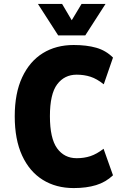

<svg xmlns="http://www.w3.org/2000/svg" viewBox="-20 -945 645 977"><path d="M355 12Q265 12 197.5 -30Q130 -72 92.5 -153.5Q55 -235 55 -353Q55 -471 93 -552Q131 -633 198 -674.5Q265 -716 355 -716Q421 -716 470 -702Q519 -688 555 -652L508 -516Q473 -544 440.5 -554.5Q408 -565 370 -565Q308 -565 271 -516Q234 -467 234 -354Q234 -241 270.5 -190.5Q307 -140 370 -140Q408 -140 440 -150.5Q472 -161 507 -188L555 -53Q518 -18 469 -3Q420 12 355 12ZM276 -765 173 -925H296L345 -842L395 -925H517L414 -765Z"/></svg>

Font: Nunito Sans 7pt Condensed Black
Style: Regular
Weight: 900
Width: 3
Designer: Vernon Adams
Foundry: Vernon Adams
Version: Version 3.101;gftools[0.9.27]